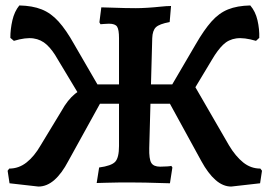

<svg xmlns="http://www.w3.org/2000/svg" viewBox="-20 -670 990 705"><path d="M121 15 15 3 8 -43 14 -51Q49 -51 77.5 -73.5Q106 -96 129 -136L206 -263Q228 -303 255.5 -325.5Q283 -348 324 -360H656L673 -392L821 -136Q845 -96 873 -73.5Q901 -51 936 -51L942 -43L935 3L829 15Q799 15 771.5 -9Q744 -33 719 -79L604 -289H347L231 -79Q207 -33 179.5 -9Q152 15 121 15ZM296 -279 192 -452Q173 -486 152 -505.5Q131 -525 102.5 -529Q74 -533 31 -520L18 -531Q18 -563 25.5 -595.5Q33 -628 51 -650Q99 -649 133 -635.5Q167 -622 195 -591Q223 -560 252 -508L361 -320ZM335 2 344 -55Q389 -61 403 -76Q417 -91 417 -134V-530Q417 -561 410 -572Q403 -583 380 -583Q372 -583 361.5 -582Q351 -581 349 -581L345 -588L352 -643Q362 -643 387 -642Q412 -641 438 -640.5Q464 -640 479 -640Q497 -640 521.5 -641.5Q546 -643 569 -645.5Q592 -648 608 -648L603 -589Q565 -582 552.5 -570Q540 -558 539 -530L528 -126Q527 -86 535.5 -72Q544 -58 568 -58Q582 -58 595 -59Q608 -60 609 -61L613 -55L604 3Q593 3 567.5 2Q542 1 514 0.5Q486 0 466 0Q445 0 419.5 0Q394 0 371 1Q348 2 335 2ZM655 -279 589 -320 699 -508Q729 -560 756.5 -591Q784 -622 817.5 -635.5Q851 -649 899 -650Q918 -628 925.5 -595.5Q933 -563 932 -531L920 -520Q876 -533 847.5 -529Q819 -525 799 -505.5Q779 -486 759 -452Z"/></svg>

Font: Alegreya SemiBold
Style: Regular
Weight: 600
Designer: Juan Pablo del Peral
Foundry: Huerta Tipografica
Version: Version 2.009